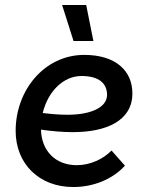

<svg xmlns="http://www.w3.org/2000/svg" viewBox="-20 -746 598 773"><path d="M275 7C356 7 433 -24 483 -79L429 -140C396 -106 344 -81 289 -81C203 -81 147 -139 145 -224C188 -218 231 -214 273 -214C407 -214 513 -259 513 -370C513 -461 446 -525 319 -525C160 -525 43 -384 43 -219C43 -87 137 7 275 7ZM276 -581H356L327 -726H230ZM152 -291C173 -378 235 -440 308 -440C380 -440 411 -409 411 -364C411 -313 345 -284 252 -284C219 -284 185 -287 152 -291Z"/></svg>

Font: Fixel Text 20240404 Medium
Style: Italic
Weight: 500
Width: 4
Italic angle: -10°
Designer: AlfaBravo + MacPaw
Foundry: Kyrylo Tkachov, Marchela Mozhyna, Serhii Makarenko, Maria Weinstein, Zakhar Kryvoshyya
Version: Version 1.211;Glyphs 3.2 (3225)